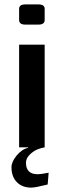

<svg xmlns="http://www.w3.org/2000/svg" viewBox="-20 -670 290 873"><path d="M66.9 -466.8H183.1V0Q168.5 2 149.9 9.5Q131.3 17.1 114.7 33.7Q98.1 50.3 98.1 69.8Q98.1 122.1 150.9 122.1Q168 122.1 201.2 115.2L196.8 168.9Q140.1 183.1 122.1 183.1Q81.1 183.1 56.6 158.2Q32.2 133.3 32.2 90.8Q32.2 65.4 55.9 36.9Q79.6 8.3 107.9 2V0H66.9ZM183.1 -579.1Q183.1 -558.1 154.8 -558.1H95.2Q66.9 -558.1 66.9 -579.1V-629.9Q66.9 -649.9 95.2 -649.9H154.8Q183.1 -649.9 183.1 -629.9Z"/></svg>

Font: Resagokr
Style: Bold
Weight: 600
Designer: gluk
Foundry: gluk
Version: Version 0.95